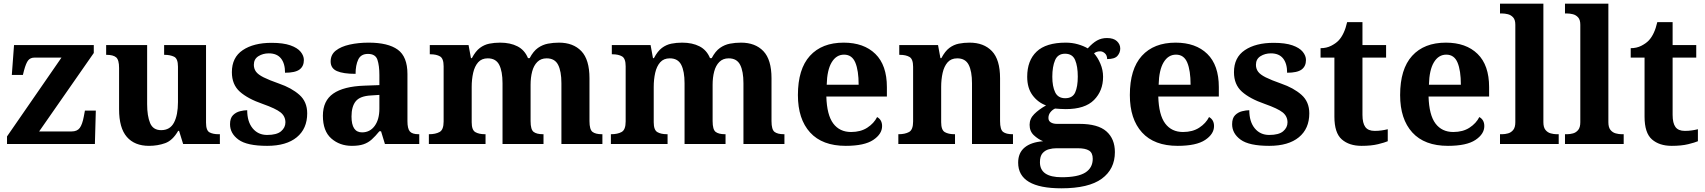

<svg xmlns="http://www.w3.org/2000/svg" viewBox="-20 -780 9237 1040"><path d="M18 0V-41L313 -468H167Q145 -468 133 -453.5Q121 -439 110 -398L104 -374H44L56 -536H488V-493L192 -68H368Q398 -68 412 -87Q426 -106 434 -149L440 -181H499L494 0Z M787 10Q709 10 667 -38.5Q625 -87 625 -188V-412Q625 -456 609 -469.5Q593 -483 557 -483H555V-536H777V-216Q777 -152 793 -113.5Q809 -75 853 -75Q901 -75 922.5 -116Q944 -157 944 -227V-419Q944 -463 922.5 -473Q901 -483 872 -483H869V-536H1096V-116Q1096 -73 1115 -63Q1134 -53 1163 -53H1171V0H972L950 -71H945Q915 -19 874.5 -4.5Q834 10 787 10Z M1427 10Q1318 10 1272 -23.5Q1226 -57 1226 -107Q1226 -140 1242 -156Q1258 -172 1280 -177.5Q1302 -183 1319 -183Q1319 -121 1348.5 -85Q1378 -49 1427 -49Q1479 -49 1502.5 -69Q1526 -89 1526 -117Q1526 -150 1500 -171Q1474 -192 1403 -217Q1322 -245 1279 -283.5Q1236 -322 1236 -389Q1236 -469 1295 -508.5Q1354 -548 1451 -548Q1514 -548 1552.5 -534.5Q1591 -521 1608.5 -499.5Q1626 -478 1626 -455Q1626 -421 1602.5 -403.5Q1579 -386 1524 -386Q1524 -436 1502 -463.5Q1480 -491 1436 -491Q1404 -491 1379.5 -475.5Q1355 -460 1355 -429Q1355 -408 1366.5 -392Q1378 -376 1408 -361Q1438 -346 1492 -327Q1559 -304 1601.5 -266.5Q1644 -229 1644 -166Q1644 -83 1587.5 -36.5Q1531 10 1427 10Z M1886 10Q1820 10 1774.5 -30Q1729 -70 1729 -153Q1729 -234 1785 -273Q1841 -312 1953 -316L2035 -319V-374Q2035 -424 2024.5 -456Q2014 -488 1973 -488Q1935 -488 1920.5 -457.5Q1906 -427 1906 -380Q1839 -380 1805 -395Q1771 -410 1771 -447Q1771 -484 1799 -506Q1827 -528 1874 -538.5Q1921 -549 1977 -549Q2082 -549 2134.5 -511Q2187 -473 2187 -379V-124Q2187 -83 2200 -68Q2213 -53 2247 -53H2251V0H2065L2044 -69H2035Q2013 -42 1993.5 -24.5Q1974 -7 1949 1.5Q1924 10 1886 10ZM1941 -63Q1984 -63 2009.5 -98Q2035 -133 2035 -191V-266L1990 -263Q1930 -260 1907 -231.5Q1884 -203 1884 -149Q1884 -63 1941 -63Z M2303 0V-53H2305Q2339 -53 2361 -65Q2383 -77 2383 -122V-421Q2383 -463 2363.5 -474.5Q2344 -486 2311 -486H2308V-536H2518L2531 -465H2536Q2556 -503 2579.5 -520.5Q2603 -538 2630.5 -543.5Q2658 -549 2689 -549Q2744 -549 2783 -529Q2822 -509 2840 -465H2849Q2869 -503 2894 -520.5Q2919 -538 2948 -543.5Q2977 -549 3008 -549Q3085 -549 3129 -503Q3173 -457 3173 -356V-124Q3173 -78 3189.5 -65.5Q3206 -53 3240 -53H3243V0H3021V-329Q3021 -394 3003 -429Q2985 -464 2941 -464Q2910 -464 2890.5 -444.5Q2871 -425 2862.5 -392.5Q2854 -360 2854 -321V-124Q2854 -78 2870.5 -65.5Q2887 -53 2921 -53H2924V0H2702V-329Q2702 -394 2684 -429Q2666 -464 2622 -464Q2589 -464 2570 -442.5Q2551 -421 2543 -385.5Q2535 -350 2535 -309V-118Q2535 -76 2554.5 -64.5Q2574 -53 2607 -53H2610V0Z M3289 0V-53H3291Q3325 -53 3347 -65Q3369 -77 3369 -122V-421Q3369 -463 3349.5 -474.5Q3330 -486 3297 -486H3294V-536H3504L3517 -465H3522Q3542 -503 3565.5 -520.5Q3589 -538 3616.5 -543.5Q3644 -549 3675 -549Q3730 -549 3769 -529Q3808 -509 3826 -465H3835Q3855 -503 3880 -520.5Q3905 -538 3934 -543.5Q3963 -549 3994 -549Q4071 -549 4115 -503Q4159 -457 4159 -356V-124Q4159 -78 4175.5 -65.5Q4192 -53 4226 -53H4229V0H4007V-329Q4007 -394 3989 -429Q3971 -464 3927 -464Q3896 -464 3876.5 -444.5Q3857 -425 3848.5 -392.5Q3840 -360 3840 -321V-124Q3840 -78 3856.5 -65.5Q3873 -53 3907 -53H3910V0H3688V-329Q3688 -394 3670 -429Q3652 -464 3608 -464Q3575 -464 3556 -442.5Q3537 -421 3529 -385.5Q3521 -350 3521 -309V-118Q3521 -76 3540.5 -64.5Q3560 -53 3593 -53H3596V0Z M4561 10Q4434 10 4368 -62.5Q4302 -135 4302 -265Q4302 -406 4367 -477.5Q4432 -549 4550 -549Q4659 -549 4721.5 -488Q4784 -427 4784 -308V-257H4456Q4459 -157 4493.5 -111Q4528 -65 4590 -65Q4642 -65 4678 -88.5Q4714 -112 4731 -146Q4758 -131 4758 -97Q4758 -54 4710 -22Q4662 10 4561 10ZM4631 -321Q4631 -398 4613 -441Q4595 -484 4552 -484Q4510 -484 4485 -442.5Q4460 -401 4458 -321Z M4846 0V-53H4848Q4882 -53 4904 -65Q4926 -77 4926 -122V-418Q4926 -460 4906.5 -471.5Q4887 -483 4854 -483H4851V-536H5061L5074 -465H5079Q5099 -503 5122.5 -520.5Q5146 -538 5173.5 -543.5Q5201 -549 5232 -549Q5309 -549 5353 -503Q5397 -457 5397 -356V-124Q5397 -78 5413.5 -65.5Q5430 -53 5464 -53H5467V0H5245V-329Q5245 -394 5227 -429Q5209 -464 5165 -464Q5132 -464 5113 -442.5Q5094 -421 5086 -385.5Q5078 -350 5078 -309V-118Q5078 -76 5097.5 -64.5Q5117 -53 5150 -53H5153V0Z M5729 240Q5495 240 5495 101Q5495 48 5530 19Q5565 -10 5630 -15Q5603 -26 5580 -47.5Q5557 -69 5557 -104Q5557 -137 5582 -162Q5607 -187 5646 -209Q5602 -225 5573 -264Q5544 -303 5544 -364Q5544 -452 5595 -500.5Q5646 -549 5753 -549Q5788 -549 5819 -540Q5850 -531 5872 -518Q5898 -547 5922 -560.5Q5946 -574 5976 -574Q6012 -574 6030 -557Q6048 -540 6048 -517Q6048 -495 6033 -477.5Q6018 -460 5977 -460Q5977 -480 5965 -491Q5953 -502 5939 -502Q5919 -502 5906 -491Q5926 -469 5940.5 -435Q5955 -401 5955 -364Q5955 -288 5906 -238.5Q5857 -189 5753 -189Q5742 -189 5723 -190Q5704 -191 5695 -192Q5681 -186 5670 -172.5Q5659 -159 5659 -141Q5659 -125 5672 -117Q5685 -109 5706 -109H5827Q5927 -109 5973 -68.5Q6019 -28 6019 44Q6019 136 5948 188Q5877 240 5729 240ZM5750 -248Q5790 -248 5804 -279.5Q5818 -311 5818 -365Q5818 -421 5803.5 -455Q5789 -489 5749 -489Q5710 -489 5695 -454Q5680 -419 5680 -364Q5680 -312 5695.5 -280Q5711 -248 5750 -248ZM5731 180Q5819 180 5859 154.5Q5899 129 5899 80Q5899 48 5879 35.5Q5859 23 5818 23H5702Q5682 23 5661.5 28.5Q5641 34 5627 50Q5613 66 5613 99Q5613 180 5731 180Z M6359 10Q6232 10 6166 -62.5Q6100 -135 6100 -265Q6100 -406 6165 -477.5Q6230 -549 6348 -549Q6457 -549 6519.5 -488Q6582 -427 6582 -308V-257H6254Q6257 -157 6291.5 -111Q6326 -65 6388 -65Q6440 -65 6476 -88.5Q6512 -112 6529 -146Q6556 -131 6556 -97Q6556 -54 6508 -22Q6460 10 6359 10ZM6429 -321Q6429 -398 6411 -441Q6393 -484 6350 -484Q6308 -484 6283 -442.5Q6258 -401 6256 -321Z M6855 10Q6746 10 6700 -23.5Q6654 -57 6654 -107Q6654 -140 6670 -156Q6686 -172 6708 -177.5Q6730 -183 6747 -183Q6747 -121 6776.5 -85Q6806 -49 6855 -49Q6907 -49 6930.5 -69Q6954 -89 6954 -117Q6954 -150 6928 -171Q6902 -192 6831 -217Q6750 -245 6707 -283.5Q6664 -322 6664 -389Q6664 -469 6723 -508.5Q6782 -548 6879 -548Q6942 -548 6980.5 -534.5Q7019 -521 7036.5 -499.5Q7054 -478 7054 -455Q7054 -421 7030.5 -403.5Q7007 -386 6952 -386Q6952 -436 6930 -463.5Q6908 -491 6864 -491Q6832 -491 6807.5 -475.5Q6783 -460 6783 -429Q6783 -408 6794.5 -392Q6806 -376 6836 -361Q6866 -346 6920 -327Q6987 -304 7029.5 -266.5Q7072 -229 7072 -166Q7072 -83 7015.5 -36.5Q6959 10 6855 10Z M7355 10Q7288 10 7248 -25Q7208 -60 7208 -148V-468H7133V-519Q7165 -519 7190.5 -532Q7216 -545 7231 -561Q7262 -594 7277 -660H7360V-536H7488V-468H7360V-158Q7360 -113 7375.5 -92Q7391 -71 7426 -71Q7446 -71 7463.5 -73.5Q7481 -76 7497 -80V-15Q7481 -8 7444.5 1Q7408 10 7355 10Z M7823 10Q7696 10 7630 -62.5Q7564 -135 7564 -265Q7564 -406 7629 -477.5Q7694 -549 7812 -549Q7921 -549 7983.5 -488Q8046 -427 8046 -308V-257H7718Q7721 -157 7755.5 -111Q7790 -65 7852 -65Q7904 -65 7940 -88.5Q7976 -112 7993 -146Q8020 -131 8020 -97Q8020 -54 7972 -22Q7924 10 7823 10ZM7893 -321Q7893 -398 7875 -441Q7857 -484 7814 -484Q7772 -484 7747 -442.5Q7722 -401 7720 -321Z M8105 0V-53H8117Q8132 -53 8148.5 -57.5Q8165 -62 8176.5 -76Q8188 -90 8188 -118V-646Q8188 -673 8176 -686Q8164 -699 8147.5 -703Q8131 -707 8117 -707H8105V-760H8340V-118Q8340 -90 8351.5 -76Q8363 -62 8380 -57.5Q8397 -53 8411 -53H8423V0Z M8457 0V-53H8469Q8484 -53 8500.5 -57.5Q8517 -62 8528.5 -76Q8540 -90 8540 -118V-646Q8540 -673 8528 -686Q8516 -699 8499.5 -703Q8483 -707 8469 -707H8457V-760H8692V-118Q8692 -90 8703.5 -76Q8715 -62 8732 -57.5Q8749 -53 8763 -53H8775V0Z M9035 10Q8968 10 8928 -25Q8888 -60 8888 -148V-468H8813V-519Q8845 -519 8870.5 -532Q8896 -545 8911 -561Q8942 -594 8957 -660H9040V-536H9168V-468H9040V-158Q9040 -113 9055.5 -92Q9071 -71 9106 -71Q9126 -71 9143.5 -73.5Q9161 -76 9177 -80V-15Q9161 -8 9124.5 1Q9088 10 9035 10Z"/></svg>

Font: NotoSerif-Bold
Style: Regular
Weight: 700
Designer: Monotype Design Team
Foundry: Monotype Imaging Inc.
Version: Version 2.007; ttfautohint (v1.8) -l 8 -r 50 -G 200 -x 14 -D